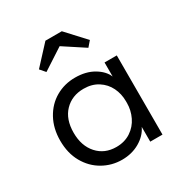

<svg xmlns="http://www.w3.org/2000/svg" viewBox="-160 -794 879 924"><g transform="rotate(-30 279.5 -332.5)"><path d="M415 -440H483V0H415V-82Q396 -42 353 -17Q310 8 255 8Q198 8 149 -20Q100 -48 71 -99.5Q42 -151 42 -220Q42 -288 70.5 -340Q99 -392 147.5 -420Q196 -448 255 -448Q315 -448 357.5 -423Q400 -398 415 -362ZM411 -217V-227Q411 -268 394 -303Q377 -338 343.5 -359.5Q310 -381 264 -381Q199 -381 158 -338.5Q117 -296 117 -221Q117 -148 157 -103.5Q197 -59 262 -59Q308 -59 342 -81.5Q376 -104 393.5 -140.5Q411 -177 411 -217ZM312 -673 408 -569 383 -540 267 -616 150 -540 125 -569 221 -673Z"/></g></svg>

Font: Tilda Sans
Style: Regular
Weight: 400
Designer: ParaType Ltd
Foundry: ParaType Ltd
Version: Version 1.002W